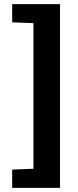

<svg xmlns="http://www.w3.org/2000/svg" viewBox="-20 -763 377 933"><path d="M39.2 150V61.1L142.5 57.1V-650.5L39.2 -654.5V-743H271.6V150Z"/></svg>

Font: Saira Thin SemiCondensed
Style: Regular
Weight: 100
Width: 4
Version: Version 1.101